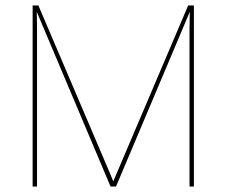

<svg xmlns="http://www.w3.org/2000/svg" viewBox="-20 -680 826 700"><path d="M687 0H671V-580L672 -637L403 0H383L114 -637L115 -580V0H99V-660H120L381 -48L393 -19L405 -47L666 -660H687Z"/></svg>

Font: Work Sans Thin
Style: Regular
Weight: 260
Designer: Wei Huang
Foundry: Wei Huang
Version: Version 1.500